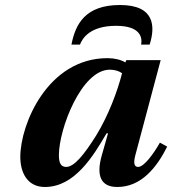

<svg xmlns="http://www.w3.org/2000/svg" viewBox="-20 -734 687 766"><path d="M61 -108C61 -47 88 12 159 12C278 12 352 -111 405 -202H411L386 -114C362 -29 385 12 448 12C543 12 605 -65 647 -149L618 -165C593 -121 555 -68 531 -68C513 -68 513 -88 520 -115L621 -494H484L480 -485C462 -496 436 -502 409 -502C171 -502 61 -239 61 -108ZM215 -115C215 -220 305 -456 418 -456C437 -456 454 -451 467 -442C449 -371 413 -274 364 -194C315 -116 276 -68 244 -68C221 -68 215 -87 215 -115ZM577 -556C600 -628 598 -714 459 -714C320 -714 281 -638 265 -556H299C309 -582 340 -631 443 -631C543 -631 548 -582 543 -556Z"/></svg>

Font: Heuristica
Style: Bold Italic
Weight: 700
Italic angle: -13°
Version: Version 1.0.1